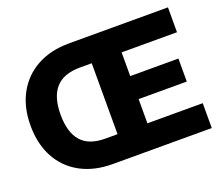

<svg xmlns="http://www.w3.org/2000/svg" viewBox="-119 -908 1269 1088"><g transform="rotate(-20 515.5 -364.0)"><path d="M388.2 0Q276.4 0 194.6 -44.7Q112.8 -89.4 68.6 -170.9Q24.4 -252.4 24.4 -363.8Q24.4 -474.6 69.3 -556.4Q114.3 -638.2 196 -682.9Q277.8 -727.5 388.7 -727.5H985.4V-577.6H651.4V-434.6H941.9V-295.9H651.4V-149.9H984.9V0ZM471.2 -149.9V-577.6H399.9Q300.8 -577.6 253.2 -523.9Q205.6 -470.2 205.6 -363.8Q205.6 -257.8 252.2 -203.9Q298.8 -149.9 397.5 -149.9Z"/></g></svg>

Font: Inter Display Extra Bold
Style: Regular
Weight: 800
Designer: Rasmus Andersson
Foundry: rsms
Version: Version 4.000;git-4fc901f